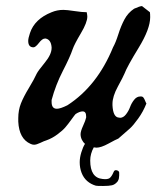

<svg xmlns="http://www.w3.org/2000/svg" viewBox="-20 -492 521 641"><path d="M91.8 -334Q74.2 -334 74.2 -355.5Q74.2 -364.3 80.1 -381.8Q95.7 -428.7 152.3 -451.2Q170.9 -459 191.4 -459Q203.1 -459 228.5 -455.1Q253.9 -451.2 269.5 -451.2Q271.5 -441.4 271.5 -436.5Q271.5 -417 250 -380.9Q228.5 -344.7 222.7 -328.1Q213.9 -301.8 189.9 -255.4Q166 -209 152.3 -158.2V-151.4Q152.3 -128.9 169.9 -128.9Q181.6 -128.9 205.1 -140.6Q304.7 -205.1 357.4 -334Q366.2 -349.6 375 -377.4Q383.8 -405.3 395.5 -427.2Q407.2 -449.2 427.7 -462.9Q447.3 -471.7 454.1 -471.7L480.5 -451.2Q481.4 -445.3 481.4 -434.6Q481.4 -395.5 442.9 -332.5Q404.3 -269.5 395.5 -246.1Q391.6 -236.3 373.5 -203.1Q355.5 -169.9 355.5 -145.5V-140.6Q357.4 -102.5 375 -99.6Q376 -99.6 377.9 -99.6L379.9 -98.6Q391.6 -98.6 400.4 -109.9Q409.2 -121.1 414.1 -134.3Q418.9 -147.5 427.7 -158.7Q436.5 -169.9 448.2 -169.9H451.2Q456.1 -169.9 459 -166Q461.9 -162.1 464.4 -155.8Q466.8 -149.4 468.8 -146.5Q458 -119.1 441.4 -96.2Q424.8 -73.2 414.1 -63.5Q403.3 -53.7 375 -29.3Q367.2 -26.4 342.3 -12.7Q317.4 1 301.8 1Q300.8 1 297.9 0.5Q294.9 0 293 0Q281.2 21.5 281.2 43.9Q281.2 101.6 322.3 105.5Q336.9 107.4 344.7 103.5Q352.5 98.6 359.4 82Q362.3 74.2 370.6 76.7Q378.9 79.1 377.9 86.9Q377.9 89.8 377.9 93.8Q377.9 97.7 377.4 98.6Q377 99.6 377 102.1Q377 104.5 376.5 105.5Q376 106.4 376 106.9Q376 107.4 375 108.9Q374 110.4 374 111.3Q374 112.3 372.1 114.3Q364.3 124 354 126.5Q343.8 128.9 324.2 128.9Q302.7 128.9 299.8 127.9Q283.2 123 271 112.3Q258.8 101.6 252.4 85Q246.1 68.4 246.1 49.8Q246.1 34.2 251.5 16.6Q256.8 -1 263.7 -11.7Q257.8 -16.6 253.4 -25.4Q249 -34.2 249 -43.9Q249 -53.7 257.3 -71.8Q265.6 -89.8 267.6 -99.6V-103.5Q267.6 -120.1 255.9 -120.1Q246.1 -120.1 232.4 -111.3Q229.5 -108.4 218.3 -92.8Q207 -77.1 198.2 -66.9Q189.5 -56.6 171.9 -43.5Q154.3 -30.3 134.8 -23.4Q127.9 -21.5 114.7 -15.1Q101.6 -8.8 93.8 -8.8Q87.9 -8.8 82 -11.7Q43.9 -28.3 41 -85.9V-97.7Q41 -124 49.8 -146.5Q58.6 -168.9 76.7 -198.7Q94.7 -228.5 102.5 -246.1Q107.4 -255.9 129.9 -283.2Q152.3 -310.5 152.3 -332V-334Q150.4 -359.4 132.8 -363.3H129.9Q121.1 -363.3 109.9 -348.6Q98.6 -334 91.8 -334Z"/></svg>

Font: Essays1743
Style: Italic
Weight: 500
Italic angle: -10°
Designer: Based on the typeface in a 1743 English translation of the essays of Montaigne.  PostScript/TrueType font designed by Jo
Version: Version 002.100